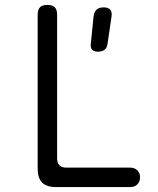

<svg xmlns="http://www.w3.org/2000/svg" viewBox="-20 -760 640 780"><path d="M207 0Q169 0 151 -18.5Q133 -37 133 -75V-700Q133 -721 142.5 -730.5Q152 -740 172 -740Q193 -740 202.5 -730.5Q212 -721 212 -700V-117Q212 -98 221.5 -88.5Q231 -79 249 -79H509Q527 -79 538 -68Q549 -57 549 -40Q549 -22 538 -11Q527 0 509 0ZM378 -550Q362 -550 354.5 -558Q347 -566 349 -583L360 -692Q362 -711 372 -720.5Q382 -730 401 -730Q420 -730 428 -720.5Q436 -711 433 -692L417 -583Q415 -566 405 -558Q395 -550 378 -550Z"/></svg>

Font: Maple Mono Light
Style: Regular
Weight: 300
Monospace: yes
Designer: subframe7536
Version: Version 7.000